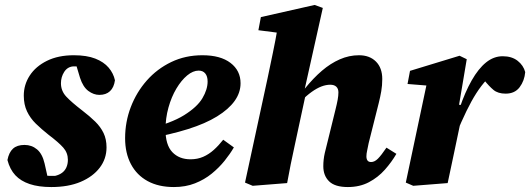

<svg xmlns="http://www.w3.org/2000/svg" viewBox="-20 -739 2140 775"><path d="M187 16Q136 16 100 4Q64 -8 42 -31.5Q20 -55 10 -93Q16 -124 32.5 -139Q49 -154 79 -154Q108 -154 129.5 -136Q151 -118 160 -79L175 -12L111 -30Q133 -30 156 -29.5Q179 -29 202 -29Q219 -33 230.5 -41.5Q242 -50 248 -63.5Q254 -77 254 -94Q254 -122 235.5 -143Q217 -164 176 -195Q147 -218 124.5 -240Q102 -262 89 -289.5Q76 -317 76 -353Q76 -397 100 -434Q124 -471 169.5 -493.5Q215 -516 278 -516Q330 -516 364.5 -502.5Q399 -489 418.5 -466Q438 -443 444 -415Q440 -386 424 -371Q408 -356 381 -356Q358 -356 336.5 -372Q315 -388 303 -425L285 -485L344 -471Q326 -471 309 -471Q292 -471 275 -471Q252 -469 239 -448.5Q226 -428 226 -403Q226 -372 247.5 -349Q269 -326 312 -293Q342 -270 364 -248.5Q386 -227 398 -202Q410 -177 410 -144Q410 -98 382.5 -62Q355 -26 305.5 -5Q256 16 187 16Z M682 16Q620 16 576 -8Q532 -32 508.5 -76.5Q485 -121 485 -181Q485 -247 508 -307Q531 -367 572.5 -414Q614 -461 671 -488.5Q728 -516 797 -516Q870 -516 910.5 -485Q951 -454 951 -403Q951 -365 927 -331.5Q903 -298 856 -269Q809 -240 739 -218Q669 -196 575 -179L574 -218Q670 -241 723 -274Q776 -307 797 -342.5Q818 -378 818 -410Q818 -431 808.5 -442.5Q799 -454 782 -454Q759 -454 735.5 -434.5Q712 -415 692 -381.5Q672 -348 660 -305Q648 -262 648 -216Q648 -154 675.5 -125Q703 -96 749 -96Q777 -96 800 -106Q823 -116 843 -134Q863 -152 881 -175L924 -144Q909 -118 886.5 -90Q864 -62 834.5 -38Q805 -14 767 1Q729 16 682 16Z M1000 11 969 -2 1060 -423Q1071 -476 1081.5 -526Q1092 -576 1101 -629L1163 -599L1023 -617L1033 -670L1250 -719L1283 -707L1208 -371L1215 -363L1187 -233Q1178 -190 1169.5 -151.5Q1161 -113 1153.5 -76Q1146 -39 1139 0ZM1384 16Q1332 16 1308.5 -7Q1285 -30 1285 -68Q1285 -95 1291 -121.5Q1297 -148 1303 -170L1334 -296Q1340 -320 1343 -336.5Q1346 -353 1346 -366Q1346 -381 1337.5 -389Q1329 -397 1313 -397Q1296 -397 1277.5 -390Q1259 -383 1238 -368Q1217 -353 1192 -328L1187 -382H1211Q1245 -424 1279.5 -453.5Q1314 -483 1351.5 -499.5Q1389 -516 1429 -516Q1472 -516 1497.5 -490.5Q1523 -465 1523 -420Q1523 -394 1519 -371Q1515 -348 1509 -324L1468 -161Q1465 -145 1462 -131.5Q1459 -118 1459 -108Q1459 -97 1463.5 -91Q1468 -85 1478 -85Q1492 -85 1505.5 -98.5Q1519 -112 1540 -143L1580 -118Q1561 -85 1533.5 -54Q1506 -23 1469 -3.5Q1432 16 1384 16Z M1819 -192 1807 -302H1835Q1857 -367 1884 -414.5Q1911 -462 1942 -487Q1973 -512 2009 -512Q2046 -512 2069.5 -493.5Q2093 -475 2100 -448Q2097 -413 2077.5 -387Q2058 -361 2021 -361Q1990 -361 1972 -376Q1954 -391 1934 -416L1920 -434L1971 -421L1945 -418Q1922 -393 1902.5 -362.5Q1883 -332 1863 -291Q1843 -250 1819 -192ZM1618 -2 1707 -422 1762 -389 1625 -400 1635 -453 1835 -514 1864 -500 1833 -316 1852 -315 1837 -237Q1824 -174 1811.5 -115.5Q1799 -57 1787 0L1648 11Z"/></svg>

Font: Source Serif 4 ExtraBold
Style: Italic
Weight: 800
Italic angle: -12°
Designer: Frank Grießhammer
Foundry: Adobe Systems Incorporated
Version: Version 4.004;hotconv 1.0.116;makeotfexe 2.5.65601